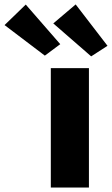

<svg xmlns="http://www.w3.org/2000/svg" viewBox="-163 -835 498 855"><path d="M63.3 0V-531.7H233V0ZM243 -584 74.3 -730.7 174 -815.3 315.7 -631ZM36.7 -587.3 -142.7 -723.3 -48.3 -814.7 105.3 -638.3Z"/></svg>

Font: Lexend Medium
Style: Regular
Weight: 500
Designer: Bonnie Shaver-Troup, Thomas Jockin
Foundry: Lexend
Version: Version 1.005